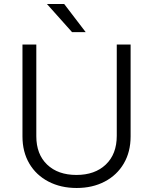

<svg xmlns="http://www.w3.org/2000/svg" viewBox="-20 -925 763 957"><path d="M161 -703V-246Q161 -156 215 -104.5Q269 -53 361 -53Q453 -53 507.5 -105Q562 -157 562 -248V-703H631V-245Q631 -168 597 -110Q563 -52 502 -20Q441 12 362 12Q283 12 221.5 -20Q160 -52 126 -110Q92 -168 92 -245V-703ZM407 -765H339L214 -905H300Z"/></svg>

Font: Museo Sans Light
Style: Regular
Weight: 300
Designer: Jos Buivenga
Foundry: Jos Buivenga & Rosetta Type Foundry (extension, remastering)
Version: Version 3.600;PS 1.000;hotconv 1.0.88;makeotf.lib2.5.647800;